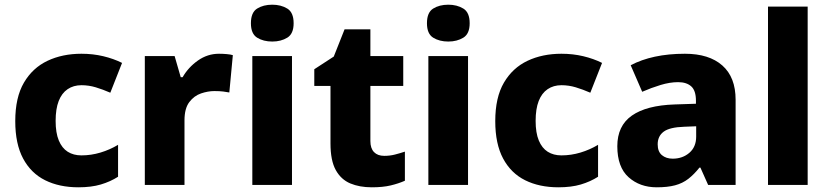

<svg xmlns="http://www.w3.org/2000/svg" viewBox="-20 -788 3531 818"><path d="M314 10Q233 10 172.5 -20Q112 -50 78.5 -112.5Q45 -175 45 -272Q45 -373 82 -436Q119 -499 182.5 -529Q246 -559 327 -559Q376 -559 420 -548.5Q464 -538 500 -520L450 -393Q418 -407 388 -416Q358 -425 327 -425Q293 -425 268 -408Q243 -391 230 -357.5Q217 -324 217 -273Q217 -222 230.5 -189.5Q244 -157 268.5 -141.5Q293 -126 327 -126Q368 -126 408 -138Q448 -150 483 -171V-35Q450 -14 409.5 -2Q369 10 314 10Z M597 0V-549H724L750 -459H758Q782 -501 823 -530Q864 -559 913 -559Q929 -559 946 -557.5Q963 -556 972 -553L957 -394Q946 -396 931.5 -398Q917 -400 893 -400Q866 -400 836.5 -390Q807 -380 786.5 -353Q766 -326 766 -275V0Z M1055 0V-549H1224V0ZM1140 -611Q1102 -611 1075.5 -627.5Q1049 -644 1049 -689Q1049 -735 1075.5 -751.5Q1102 -768 1140 -768Q1177 -768 1204 -751.5Q1231 -735 1231 -689Q1231 -644 1204 -627.5Q1177 -611 1140 -611Z M1564 10Q1512 10 1472.5 -6.5Q1433 -23 1410.5 -63.5Q1388 -104 1388 -177V-422H1319V-493L1402 -547L1448 -663H1558V-549H1698V-422H1558V-187Q1558 -156 1573.5 -140Q1589 -124 1617 -124Q1641 -124 1662.5 -129.5Q1684 -135 1705 -142V-18Q1678 -6 1644.5 2Q1611 10 1564 10Z M1805 0V-549H1974V0ZM1890 -611Q1852 -611 1825.5 -627.5Q1799 -644 1799 -689Q1799 -735 1825.5 -751.5Q1852 -768 1890 -768Q1927 -768 1954 -751.5Q1981 -735 1981 -689Q1981 -644 1954 -627.5Q1927 -611 1890 -611Z M2359 10Q2278 10 2217.5 -20Q2157 -50 2123.5 -112.5Q2090 -175 2090 -272Q2090 -373 2127 -436Q2164 -499 2227.5 -529Q2291 -559 2372 -559Q2421 -559 2465 -548.5Q2509 -538 2545 -520L2495 -393Q2463 -407 2433 -416Q2403 -425 2372 -425Q2338 -425 2313 -408Q2288 -391 2275 -357.5Q2262 -324 2262 -273Q2262 -222 2275.5 -189.5Q2289 -157 2313.5 -141.5Q2338 -126 2372 -126Q2413 -126 2453 -138Q2493 -150 2528 -171V-35Q2495 -14 2454.5 -2Q2414 10 2359 10Z M2778 10Q2706 10 2658 -33Q2610 -76 2610 -165Q2610 -252 2672 -295.5Q2734 -339 2854 -343L2945 -346V-359Q2945 -402 2925 -420Q2905 -438 2869 -438Q2834 -438 2794.5 -426Q2755 -414 2716 -397L2667 -510Q2712 -534 2770 -546.5Q2828 -559 2898 -559Q3001 -559 3057.5 -509Q3114 -459 3114 -363V0H2997L2964 -74H2960Q2937 -45 2912.5 -26Q2888 -7 2856 1.5Q2824 10 2778 10ZM2846 -112Q2888 -112 2917 -137Q2946 -162 2946 -206V-250L2895 -248Q2833 -246 2807.5 -227Q2782 -208 2782 -173Q2782 -142 2800 -127Q2818 -112 2846 -112Z M3252 0V-760H3421V0Z"/></svg>

Font: Noto Sans Symbols ExtraBold
Style: Regular
Weight: 800
Version: Version 2.002